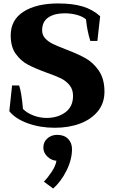

<svg xmlns="http://www.w3.org/2000/svg" viewBox="-20 -730 659 1112"><path d="M34 -86 50 -235H91Q105 -193 113 -99Q137 -75 174 -61Q211 -47 250 -47Q314 -47 358.5 -79.5Q403 -112 403 -175Q403 -212 382.5 -237Q362 -262 332 -276.5Q302 -291 248 -310Q180 -335 140 -356.5Q100 -378 71 -418.5Q42 -459 42 -525Q42 -615 116.5 -662.5Q191 -710 317 -710Q401 -710 459 -692.5Q517 -675 560 -636L544 -493H503Q485 -550 478 -618Q458 -635 424.5 -644Q391 -653 354 -653Q296 -653 260 -629Q224 -605 224 -554Q224 -527 241.5 -508Q259 -489 285.5 -476Q312 -463 359 -445Q430 -418 475 -393Q520 -368 552.5 -320.5Q585 -273 585 -199Q585 -133 547 -86Q509 -39 444 -14.5Q379 10 297 10Q212 10 140.5 -16Q69 -42 34 -86ZM234 322Q257 299 279.5 265Q302 231 307 201Q277 199 254 176.5Q231 154 231 125Q231 92 254.5 71.5Q278 51 311 51Q352 51 374.5 74.5Q397 98 397 133Q397 194 365.5 257.5Q334 321 288 362Z"/></svg>

Font: Trirong ExtraBold
Style: Regular
Weight: 800
Designer: Katatrad Team
Foundry: CadsonDemak
Version: Version 1.001